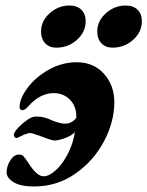

<svg xmlns="http://www.w3.org/2000/svg" viewBox="-20 -663 535 697"><path d="M4 -37Q4 -60 17.5 -81Q31 -102 49 -102Q60 -102 66 -95Q72 -88 84 -70Q114 -23 138 -23Q158 -23 182 -44.5Q206 -66 225.5 -103Q245 -140 252 -184Q243 -172 218 -162.5Q193 -153 178 -153Q170 -153 149.5 -160.5Q129 -168 124 -170Q96 -180 90 -180Q81 -180 67 -174Q60 -171 51.5 -166.5Q43 -162 40 -162Q35 -162 32 -167Q29 -172 31 -178Q34 -187 48.5 -202Q63 -217 80 -228.5Q97 -240 110 -240Q128 -240 141 -236.5Q154 -233 169 -226Q180 -221 194 -217.5Q208 -214 216 -214Q240 -214 257 -235V-240Q257 -278 233.5 -301.5Q210 -325 175 -325Q124 -325 81 -275Q70 -263 62 -263Q57 -263 54 -266Q51 -269 51 -274Q51 -305 80 -344Q109 -383 157 -410Q205 -437 259 -437Q320 -437 357.5 -395Q395 -353 395 -292Q395 -221 357.5 -150Q320 -79 253.5 -32.5Q187 14 103 14Q55 14 29.5 -1.5Q4 -17 4 -37ZM129 -548Q129 -587 160.5 -615Q192 -643 232 -643Q260 -643 275.5 -627.5Q291 -612 291 -586Q291 -547 259.5 -518.5Q228 -490 184 -490Q159 -490 144 -506Q129 -522 129 -548ZM333 -548Q333 -587 364.5 -615Q396 -643 436 -643Q464 -643 479.5 -627.5Q495 -612 495 -586Q495 -547 463.5 -518.5Q432 -490 388 -490Q363 -490 348 -506Q333 -522 333 -548Z"/></svg>

Font: EB Garamond ExtraBold
Style: Italic
Weight: 800
Italic angle: -17.2°
Designer: Georg Duffner and Octavio Pardo
Foundry: Georg Duffner
Version: Version 1.000